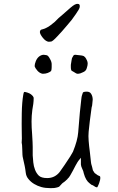

<svg xmlns="http://www.w3.org/2000/svg" viewBox="-20 -956 612 992"><path d="M400 -444 401 -450V-452Q401 -457 408 -477Q410 -482 427 -482.5Q444 -483 451 -471Q459 -458 459 -441Q457 -421 456 -411Q455 -405 453 -399V-398Q452 -391 451 -383Q450 -375 444 -330Q440 -300 438 -275Q436 -254 438 -229Q440 -202 444 -173Q449 -128 450 -118Q450 -112 456 -93Q458 -83 460 -76L469 -62L483 -52L484 -51Q489 -49 495 -46Q497 -46 498 -41Q499 -36 497 -26Q496 -23 492 -9Q488 1 487 3Q485 7 483 11L480 12Q473 11 464 4Q458 0 453 -1Q449 -4 444 -8Q423 -23 413 -60Q411 -68 410 -72Q406 -81 404 -86Q402 -91 400 -96Q399 -101 398 -106Q398 -111 398 -121V-141L385 -125Q381 -120 370 -100Q364 -88 357 -75Q350 -61 343 -50Q337 -39 328 -31L327 -29L323 -26L319 -22L314 -18L312 -16Q305 -12 301 -8L289 5Q287 6 285 9Q276 13 263 15Q258 16 239 16Q214 16 194 10.5Q174 5 156.5 -5.5Q139 -16 127 -31Q115 -45 113 -64Q111 -82 107.5 -99Q104 -116 100 -133Q96 -149 96 -157Q96 -171 95 -185Q94 -195 94 -205V-206Q93 -213 92 -219Q92 -228 93 -240Q93 -248 92.5 -269Q92 -290 92 -316.5Q92 -343 92.5 -371.5Q93 -400 95 -424Q97 -448 100 -465Q102 -477 104 -480H105Q105 -481 107 -481Q111 -481 122 -477.5Q133 -474 139.5 -469Q146 -464 150 -459Q154 -453 154 -450Q154 -434 152 -419Q149 -404 147 -388Q145 -373 144 -358Q143 -343 143 -329Q143 -296 146 -262Q149 -216 149 -196V-153Q149 -147 152 -117Q154 -97 161 -79Q168 -61 180 -49Q193 -36 224 -36Q244 -36 260 -44Q276 -52 288 -67Q299 -82 314 -104Q350 -157 357 -172Q381 -231 384 -272Q393 -390 400 -443ZM182 -664Q194 -673 206 -673Q210 -673 220 -671Q229 -670 238 -652Q246 -639 247 -626Q247 -613 247 -609Q247 -596 244 -589Q237 -583 226 -579Q215 -575 204 -575H199Q185 -578 174 -590Q163 -602 159 -614Q159 -625 165 -640Q171 -655 182 -664ZM356 -663Q360 -671 363 -672Q366 -673 369 -673Q373 -673 378 -672Q405 -670 413 -666Q420 -662 426 -651V-650Q433 -639 433 -627Q433 -618 428 -603Q424 -588 407 -582Q393 -575 385 -575Q384 -575 378 -575Q374 -576 360 -585Q349 -590 348 -594Q346 -600 346 -609V-621V-620Q346 -620 346 -621Q348 -634 350 -646Q351 -657 356 -662ZM187 -795Q188 -803 201 -805Q212 -808 219 -812Q232 -818 243 -827Q248 -831 253 -835Q258 -839 263 -843Q273 -853 283 -863Q293 -872 303 -880Q326 -900 344 -916Q369 -938 382 -936Q394 -936 392 -920Q391 -910 371 -882Q352 -853 325 -823Q300 -793 276 -768Q251 -741 243 -741Q240 -741 238 -741Q236 -740 233 -740Q217 -741 201 -761Q186 -780 186 -791Z"/></svg>

Font: ToneOZ-Pinyin-Tsuipita-TC
Style: Regular
Weight: 400
Designer: ÂÆ£ÂøóÂáåJeffrey Xuan(jeffreyx@gmail.com, ToneOZ.com) ÈòøÂù§(cjkFonts)
Foundry: ToneOZ
Version: Version 0.24071